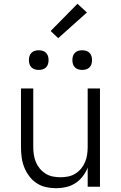

<svg xmlns="http://www.w3.org/2000/svg" viewBox="-20 -988 640 1016"><path d="M277 8Q250 8 223 2Q196 -4 173.5 -19Q151 -34 134.5 -56Q118 -78 108 -103.5Q98 -129 94.5 -156Q91 -183 91 -210V-520H156V-210Q156 -190 159 -169.5Q162 -149 170 -130Q178 -111 191 -95.5Q204 -80 221.5 -69Q239 -58 259.5 -54Q280 -50 300 -50Q320 -50 340.5 -54Q361 -58 378.5 -69Q396 -80 409 -95.5Q422 -111 430 -130Q438 -149 441 -169.5Q444 -190 444 -210V-520H509V0H444V-101Q434 -76 417.5 -54.5Q401 -33 378.5 -18.5Q356 -4 329.5 2Q303 8 277 8ZM415 -618Q404 -618 394 -621Q384 -624 376.5 -631.5Q369 -639 366 -649Q363 -659 363 -670Q363 -681 366 -691Q369 -701 376.5 -708.5Q384 -716 394 -719Q404 -722 415 -722Q426 -722 436 -719Q446 -716 453.5 -708.5Q461 -701 464 -691Q467 -681 467 -670Q467 -659 464 -649Q461 -639 453.5 -631.5Q446 -624 436 -621Q426 -618 415 -618ZM185 -618Q174 -618 164 -621Q154 -624 146.5 -631.5Q139 -639 136 -649Q133 -659 133 -670Q133 -681 136 -691Q139 -701 146.5 -708.5Q154 -716 164 -719Q174 -722 185 -722Q196 -722 206 -719Q216 -716 223.5 -708.5Q231 -701 234 -691Q237 -681 237 -670Q237 -659 234 -649Q231 -639 223.5 -631.5Q216 -624 206 -621Q196 -618 185 -618ZM288 -786 248 -824 390 -968 440 -922Z"/></svg>

Font: Iosevka Aile Custom Light
Style: Regular
Weight: 300
Designer: Belleve Invis
Foundry: Belleve Invis
Version: Version 17.0.2; ttfautohint (v1.8.3)